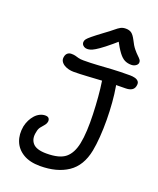

<svg xmlns="http://www.w3.org/2000/svg" viewBox="-176 -1081 986 1198"><g transform="rotate(20 317.5 -482.5)"><path d="M237 12Q169 12 125 -14.5Q81 -41 63.5 -85.5Q46 -130 56 -185Q61 -208 71 -228Q81 -248 95 -263.5Q109 -279 126.5 -287.5Q144 -296 162 -296Q180 -296 186.5 -286Q193 -276 190 -262Q187 -249 177 -238Q167 -227 156.5 -213.5Q146 -200 143 -179Q132 -133 156.5 -104Q181 -75 248 -75Q335 -75 374 -107.5Q413 -140 427 -208Q435 -246 437.5 -297Q440 -348 438 -405Q436 -462 431.5 -517Q427 -572 420 -617Q417 -640 421.5 -658Q426 -676 447 -676Q479 -676 493.5 -663Q508 -650 513 -616Q521 -571 525.5 -515Q530 -459 530.5 -400.5Q531 -342 527 -287.5Q523 -233 515 -192Q494 -85 421.5 -36.5Q349 12 237 12ZM233 -612Q217 -612 200.5 -616Q184 -620 170 -628.5Q156 -637 148.5 -650Q141 -663 145 -681Q148 -696 158 -704.5Q168 -713 184 -713Q200 -713 210.5 -710Q221 -707 233.5 -703.5Q246 -700 267 -700Q315 -700 359.5 -703Q404 -706 454.5 -709Q505 -712 573 -712Q590 -712 605.5 -708Q621 -704 629.5 -693.5Q638 -683 633 -662Q625 -626 572 -626Q507 -626 444.5 -622.5Q382 -619 327.5 -615.5Q273 -612 233 -612ZM264 -775Q252 -775 243 -780.5Q234 -786 230 -794Q226 -802 228 -812Q229 -820 235.5 -828.5Q242 -837 262.5 -854Q283 -871 326 -903Q362 -929 381.5 -945.5Q401 -962 415 -969.5Q429 -977 449 -977Q472 -977 486.5 -966.5Q501 -956 516 -927Q532 -894 548 -874.5Q564 -855 576 -844Q588 -833 594.5 -824Q601 -815 599 -802Q596 -791 584 -783.5Q572 -776 556 -776Q532 -776 512.5 -785.5Q493 -795 473 -821.5Q453 -848 425 -901H453Q401 -855 368 -829.5Q335 -804 315.5 -792.5Q296 -781 284.5 -778Q273 -775 264 -775Z"/></g></svg>

Font: Shantell Sans
Style: Italic
Weight: 400
Italic angle: -11°
Designer: Stephen Nixon, Anya Danilova, Shantell Martin
Foundry: Arrow Type
Version: Version 1.011;[c5ecc13dd]